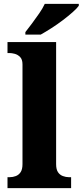

<svg xmlns="http://www.w3.org/2000/svg" viewBox="-20 -979 430 999"><path d="M19 0V-57H30Q47 -57 62.5 -63Q78 -69 87.5 -83.5Q97 -98 97 -125V-644Q97 -670 84.5 -682.5Q72 -695 56.5 -699Q41 -703 30 -703H19V-760H272V-125Q272 -98 281.5 -83.5Q291 -69 307 -63Q323 -57 339 -57H350V0ZM112 -812Q127 -831 146.5 -857Q166 -883 184.5 -910Q203 -937 213 -959H390V-949Q381 -936 358.5 -916Q336 -896 307 -874Q278 -852 247.5 -832.5Q217 -813 192 -799H112Z"/></svg>

Font: Noto Serif Bengali ExtraBold
Style: Regular
Weight: 800
Designer: Juan Bruce, Universal Thirst, Indian Type Foundry and the Monotype Design Team.
Foundry: Monotype Imaging Inc.
Version: Version 2.003